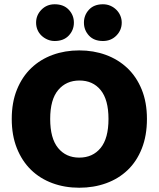

<svg xmlns="http://www.w3.org/2000/svg" viewBox="-20 -861 743 899"><path d="M35 -304Q35 -382 59.5 -442Q84 -502 126.5 -542.5Q169 -583 226.5 -604Q284 -625 351 -625Q418 -625 475.5 -604Q533 -583 576 -542.5Q619 -502 643.5 -442Q668 -382 668 -304Q668 -226 644 -165.5Q620 -105 577.5 -64.5Q535 -24 477 -3Q419 18 351 18Q283 18 225 -3.5Q167 -25 125 -66Q83 -107 59 -167Q35 -227 35 -304ZM215 -304Q215 -213 252 -168Q289 -123 351 -123Q414 -123 451 -168Q488 -213 488 -304Q488 -394 451.5 -439Q415 -484 352 -484Q290 -484 252.5 -439.5Q215 -395 215 -304ZM149 -755Q149 -790 174 -815.5Q199 -841 236 -841Q278 -841 302 -815.5Q326 -790 326 -755Q326 -720 302 -694.5Q278 -669 236 -669Q218 -669 202 -676Q186 -683 174 -694.5Q162 -706 155.5 -721.5Q149 -737 149 -755ZM373 -755Q373 -790 396.5 -815.5Q420 -841 462 -841Q481 -841 497 -834Q513 -827 525 -815Q537 -803 543.5 -787.5Q550 -772 550 -755Q550 -720 525 -694.5Q500 -669 462 -669Q420 -669 396.5 -694.5Q373 -720 373 -755Z"/></svg>

Font: Baloo Bhai
Style: Regular
Weight: 400
Designer: Supriya Tembe, Noopur Datye and Ek Type
Foundry: Ek Type
Version: Version 1.443;PS 1.000;hotconv 16.6.51;makeotf.lib2.5.65220;